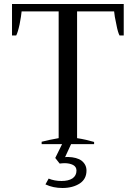

<svg xmlns="http://www.w3.org/2000/svg" viewBox="-20 -720 679 959"><path d="M598 -700C598 -700 40 -700 40 -700C40 -700 40 -543 40 -543C40 -543 61 -543 61 -543C66 -552 72 -571 78 -599C83 -626 87 -648 88 -663C88 -663 273 -663 273 -663C273 -663 273 -30 273 -30C239 -24 211 -18 188 -12C188 -12 188 0 188 0C188 0 290 0 290 0C290 0 256 69 256 69C256 69 278 97 278 97C287 96 295 95 302 95C319 95 333 98 345 104C356 110 362 119 362 132C362 149 355 162 342 171C328 180 310 184 287 184C264 184 242 180 223 172C223 172 207 201 207 201C232 213 261 219 292 219C327 219 356 211 379 196C401 181 412 160 412 132C412 112 404 96 388 83C372 71 349 65 320 64C313 64 308 64 305 65C305 65 335 0 335 0C335 0 450 0 450 0C450 0 450 -11 450 -11C426 -18 398 -25 365 -30C365 -30 365 -663 365 -663C365 -663 550 -663 550 -663C551 -648 555 -626 561 -599C566 -571 572 -552 577 -543C577 -543 598 -543 598 -543C598 -543 598 -700 598 -700Z"/></svg>

Font: BUSH 25 TRIRONG
Style: Regular
Weight: 400
Designer: Katatrad Team
Foundry: CadsonDemak